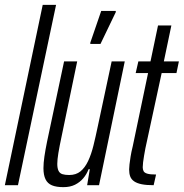

<svg xmlns="http://www.w3.org/2000/svg" viewBox="-23 -763 757 791"><path d="M-3 0 153 -743H208L51 0Z M238 8Q209 8 191 0.5Q173 -7 164.5 -24.5Q156 -42 156 -70Q156 -91 160 -118.5Q164 -146 171 -180L241 -510H295L231 -202Q222 -160 217.5 -132.5Q213 -105 213 -88Q213 -70 218 -59.5Q223 -49 234 -45.5Q245 -42 262 -42Q290 -42 308.5 -57Q327 -72 340 -99.5Q353 -127 362 -163.5Q371 -200 380 -243L437 -510H491L385 0H336L347 -66H342Q334 -45 320 -28.5Q306 -12 286 -2Q266 8 238 8ZM349 -582V-587L394 -718H454V-713L391 -582Z M610 0Q580 0 560.5 -4Q541 -8 529.5 -16Q518 -24 513.5 -36Q509 -48 509 -65Q509 -73 510.5 -86Q512 -99 515 -118Q518 -137 524 -161L587 -462H536L547 -510H597L628 -658H683L652 -510H714L704 -462H643L576 -152Q573 -136 570.5 -121.5Q568 -107 566.5 -94.5Q565 -82 565 -74Q565 -65 568.5 -58Q572 -51 584 -47.5Q596 -44 620 -44Z"/></svg>

Font: Saira UltraCondensed
Style: Italic
Weight: 400
Width: 1
Italic angle: -12°
Designer: Hector Gatti with collaboration of the Omnibus-Type team
Foundry: Omnibus-Type
Version: Version 1.101